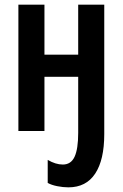

<svg xmlns="http://www.w3.org/2000/svg" viewBox="-20 -563 528 825"><path d="M428 13Q428 124 389 183Q350 242 274 242Q251 242 226 237Q201 232 185 223V124Q219 144 250 144Q285 144 300.5 110.5Q316 77 316 8V-233H171V0H59V-543H171V-328H316V-543H428Z"/></svg>

Font: Noto Sans ExtraCondensed SemiBold
Style: Regular
Weight: 600
Width: 2
Designer: Monotype Design Team
Foundry: Monotype Imaging Inc.
Version: Version 2.013; ttfautohint (v1.8.4.7-5d5b)